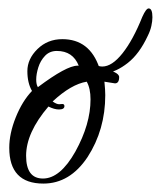

<svg xmlns="http://www.w3.org/2000/svg" viewBox="-20 -436 382 456"><path d="M83 0Q2 0 2 -85Q2 -119 17.5 -157.5Q33 -196 56 -220Q45 -239 45 -267Q45 -296 69 -319.5Q93 -343 128 -343Q193 -343 216 -275Q263 -266 263 -253Q263 -238 253 -238L228 -242Q229 -232 229.5 -224Q230 -216 230 -210Q230 -128 188 -63Q146 0 83 0ZM70 -229Q138 -280 164 -280H167Q153 -315 115 -315Q98 -315 87 -303.5Q76 -292 71 -276Q66 -260 66 -247Q66 -235 70 -229ZM82 -12Q123 -12 159 -76Q195 -141 195 -200Q195 -226 186 -242Q149 -236 105 -195Q115 -188 121 -188.5Q127 -189 128 -189Q133 -189 133 -184Q133 -176 120 -176Q109 -176 95 -183Q42 -121 42 -66Q42 -12 82 -12ZM227 -262Q213 -262 199 -270Q181 -281 181 -293V-296Q181 -304 185 -304Q185 -304 197 -291Q209 -278 223 -278Q246 -278 271 -309.5Q296 -341 318 -396Q327 -416 333 -416Q342 -416 342 -395Q342 -386 339.5 -374.5Q337 -363 331 -351Q311 -308 283.5 -286.5Q256 -265 231 -262Z"/></svg>

Font: Qwigley
Style: Regular
Weight: 400
Designer: Robert E. Leuschke
Foundry: Robert E. Leuschke
Version: Version 1.010; ttfautohint (v1.8.3)